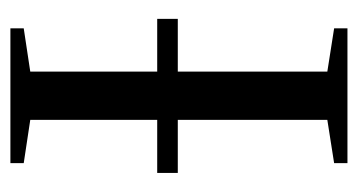

<svg xmlns="http://www.w3.org/2000/svg" viewBox="-181 -514 695 373"><g transform="rotate(-90 166.5 -327.5)"><path d="M316.4 -329.6H213.9V-39.1L297.9 -25.9V0H36.1V-25.9L120.1 -39.1V-329.6H17.1V-369.6H120.1V-616.2L36.1 -628.9V-654.8H297.9V-628.9L213.9 -616.2V-369.6H316.4Z"/></g></svg>

Font: Tinos
Style: Regular
Weight: 400
Designer: Steve Matteson
Foundry: Monotype Imaging Inc.
Version: Version 1.23